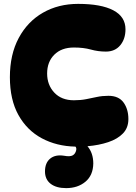

<svg xmlns="http://www.w3.org/2000/svg" viewBox="-20 -754 702 990"><path d="M461 89Q460 150 420.5 183Q381 216 321 216Q270 216 241 193.5Q212 171 212 130Q212 86 238.5 64Q265 42 310 49Q341 55 355 47Q369 39 373 20Q375 8 369 2Q272 0 195.5 -41Q119 -82 75 -161Q31 -240 31 -356Q31 -473 76.5 -558Q122 -643 201.5 -688.5Q281 -734 383 -734Q501 -734 564 -701Q627 -668 627 -603Q627 -553 600 -520.5Q573 -488 526 -488Q486 -488 448.5 -498.5Q411 -509 361 -509Q297 -509 260 -472Q223 -435 223 -375Q223 -316 260 -276.5Q297 -237 361 -237Q395 -237 423.5 -242.5Q452 -248 479.5 -254Q507 -260 539 -260Q592 -260 617 -225.5Q642 -191 642 -140Q642 -95 614 -66Q586 -37 538 -21Q490 -5 431 0Q461 35 461 89ZM353 0 360 -1Q357 -1 353 0Z"/></svg>

Font: Bagel Fat One
Style: Regular
Weight: 400
Designer: Kyung-won Kim
Foundry: JAMO
Version: Version 1.000; ttfautohint (v1.8.4.7-5d5b);gftools[0.9.28]